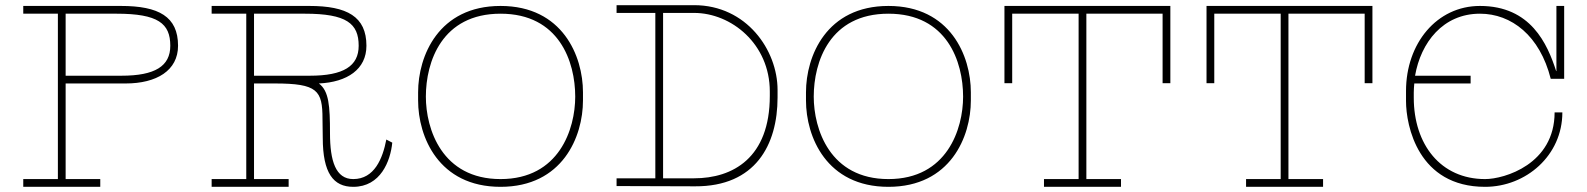

<svg xmlns="http://www.w3.org/2000/svg" viewBox="-20 -723 6143 743"><path d="M448 -700H70V-670H204V-30H70V0H368V-30H234V-400H466C586 -400 669 -450 669 -546C669 -659 594 -700 448 -700ZM450 -430H234V-670H431C592 -670 639 -632 639 -546C639 -467 580 -430 450 -430Z M1475 -183C1461 -110 1429 -30 1347 -30C1279 -30 1257 -100 1257 -208C1257 -313 1253 -371 1214 -400C1324 -405 1398 -455 1398 -546C1398 -659 1323 -700 1177 -700H799V-670H933V-30H799V0H1097V-30H963V-400H1043C1209 -400 1228 -373 1228 -263C1228 -240 1229 -211 1229 -190C1229 -53 1270 0 1347 0C1453 0 1491 -100 1498 -171ZM963 -430V-670H1160C1321 -670 1368 -632 1368 -546C1368 -467 1309 -430 1179 -430Z M2236 -366C2236 -506 2157 -700 1917 -700C1677 -700 1598 -506 1598 -366V-334C1598 -194 1677 0 1917 0C2157 0 2236 -194 2236 -334ZM1917 -30C1690 -30 1628 -224 1628 -349C1628 -484 1690 -670 1917 -670C2144 -670 2206 -484 2206 -349C2206 -224 2144 -30 1917 -30Z M2666 -703H2366V-673H2516V-33H2366V-3L2670 -2C2903 -1 2989 -162 2989 -346V-375C2989 -529 2869 -703 2666 -703ZM2959 -352C2959 -112 2816 -33 2666 -33H2546V-673H2666C2810 -673 2959 -553 2959 -369Z M3737 -366C3737 -506 3658 -700 3418 -700C3178 -700 3099 -506 3099 -366V-334C3099 -194 3178 0 3418 0C3658 0 3737 -194 3737 -334ZM3418 -30C3191 -30 3129 -224 3129 -349C3129 -484 3191 -670 3418 -670C3645 -670 3707 -484 3707 -349C3707 -224 3645 -30 3418 -30Z M3867 -700V-401H3897V-670H4154V-30H4020V0H4318V-30H4184V-670H4479V-401H4509V-700Z M4649 -700V-401H4679V-670H4936V-30H4802V0H5100V-30H4966V-670H5261V-401H5291V-700Z M5707 -670C5829 -670 5939 -585 5981 -418H6033V-700H6003V-448H6002C5968 -553 5904 -700 5707 -700C5540 -700 5421 -555 5421 -371V-332C5421 -236 5468 0 5727 0C5885 0 6026 -121 6026 -288H5996C5996 -88 5802 -30 5727 -30C5555 -30 5451 -164 5451 -345V-365C5451 -377 5452 -388 5453 -400H5671V-430H5456C5478 -558 5564 -670 5707 -670Z"/></svg>

Font: Space Cowgirl Thin
Style: Regular
Weight: 100
Designer: Valery Marier
Foundry: Valery Marier
Version: Version 1.000;hotconv 1.0.109;makeotfexe 2.5.65596